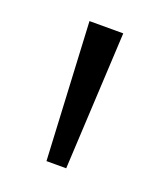

<svg xmlns="http://www.w3.org/2000/svg" viewBox="-79 -863 392 462"><g transform="rotate(20 117.0 -632.0)"><path d="M91.5 -456 73.5 -808H160L142 -456Z"/></g></svg>

Font: Encode Sans Exp
Style: Regular
Weight: 400
Width: 7
Designer: Multiple Designers
Foundry: Impallari Type
Version: Version 3.002; ttfautohint (v1.8.3) -l 8 -r 50 -G 200 -x 14 